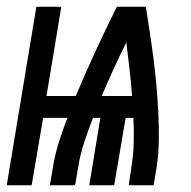

<svg xmlns="http://www.w3.org/2000/svg" viewBox="-46 -550 566 570"><path d="M-26 0 62 -530H136L92 -265H179Q207 -332 237.5 -398Q268 -464 301 -530H387Q393 -491 399 -452Q405 -413 410 -373.5Q415 -334 418.5 -294.5Q422 -255 424 -215Q426 -175 425.5 -134.5Q425 -94 419 -53L410 0H336L344 -53Q350 -90 351 -127Q352 -164 350 -200H327L293 0H219L252 -200H230Q216 -164 204 -127.5Q192 -91 186 -53L177 0H102L111 -53Q117 -90 128.5 -127Q140 -164 154 -200H82L48 0ZM256 -265H346Q346 -265 346 -265Q346 -265 346 -266Q343 -306 338.5 -345.5Q334 -385 329 -424Q309 -384 291 -344.5Q273 -305 256 -265Z"/></svg>

Font: Iosevka Curly Semibold Oblique
Style: Regular
Weight: 600
Italic angle: -9°
Monospace: yes
Designer: Belleve Invis
Foundry: Belleve Invis
Version: Version 11.1.0; ttfautohint (v1.8.3)